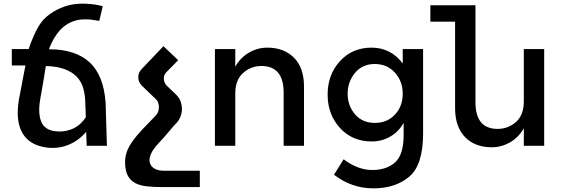

<svg xmlns="http://www.w3.org/2000/svg" viewBox="-20 -802 3108 1056"><path d="M457 0 454 -77Q411 -26 351.5 -3.5Q292 19 227 8Q138 -7 101.5 -73.5Q65 -140 84 -254Q90 -284 96 -317Q101 -345 107.5 -377.5Q114 -410 120 -442H45V-532H138Q151 -575 177 -629Q203 -683 237.5 -711.5Q272 -740 312.5 -757.5Q353 -775 397 -780Q428 -783 455 -781.5Q482 -780 502 -777Q526 -773 545 -768L526 -687Q504 -691 482 -694Q463 -696 440.5 -695.5Q418 -695 399 -690Q345 -675 309 -635Q273 -595 249 -531H251Q395 -531 473 -459Q551 -387 561 -234L568 0ZM287 -80Q317 -77 342 -82Q367 -87 387.5 -97.5Q408 -108 424 -123.5Q440 -139 452 -157L449 -240Q448 -282 437.5 -318Q427 -354 402 -380Q377 -406 336 -421.5Q295 -437 232 -439Q227 -409 222 -376.5Q217 -344 212 -317Q207 -285 201 -255Q188 -179 207 -132.5Q226 -86 287 -80Z M1079 137V227H876Q828 227 789.5 223Q751 219 724 205Q697 191 682.5 163.5Q668 136 668 89Q668 59 678 31.5Q688 4 709 -25.5Q730 -55 762 -89Q794 -123 837 -167Q845 -175 849.5 -187Q854 -199 854 -211.5Q854 -224 850.5 -235.5Q847 -247 839 -255L762 -329Q741 -349 740.5 -376Q740 -403 760 -423L879 -548L960 -471L896 -406Q880 -390 881 -369Q882 -348 896 -332L950 -280Q967 -263 974 -242Q981 -221 980.5 -199.5Q980 -178 971.5 -158Q963 -138 950 -125Q928 -102 906.5 -75.5Q885 -49 852 -14Q819 21 808.5 49Q798 77 805 96.5Q812 116 832 126.5Q852 137 880 137Z M1274 -288V0H1162V-532H1274V-435Q1301 -484 1348.5 -512Q1396 -540 1451 -540Q1541 -540 1596.5 -485Q1652 -430 1652 -326V0H1540V-292Q1540 -439 1418 -439Q1360 -439 1317 -400.5Q1274 -362 1274 -288Z M2307 -532V-68Q2307 106 2230.5 170Q2154 234 2034 234Q1914 234 1817 159L1870 74Q1948 133 2027.5 133Q2107 133 2153.5 90.5Q2200 48 2200 -59V-127Q2175 -80 2128.5 -52Q2082 -24 2024 -24Q1918 -24 1850 -98Q1782 -172 1782 -282Q1782 -392 1850 -466Q1918 -540 2023.5 -540Q2129 -540 2195 -453V-532ZM1892 -286Q1892 -221 1932.5 -173.5Q1973 -126 2041.5 -126Q2110 -126 2152.5 -172Q2195 -218 2195 -286.5Q2195 -355 2152 -402.5Q2109 -450 2041 -450Q1973 -450 1932.5 -401Q1892 -352 1892 -286Z M2973 -532V0H2861V-97Q2834 -48 2786.5 -20Q2739 8 2684 8Q2639 8 2602 -6Q2565 -20 2538.5 -47Q2512 -74 2497.5 -114Q2483 -154 2483 -206V-683H2347V-773H2595V-240Q2595 -93 2717 -93Q2774 -93 2818 -131Q2861 -170 2861 -244V-532Z"/></svg>

Font: Montserrat_am3
Style: Regular
Weight: 400
Designer: Julieta Ulanovsky
Foundry: Julieta Ulanovsky, Armenina letters added by Vahan Hovhannisyan
Version: Version 2.001